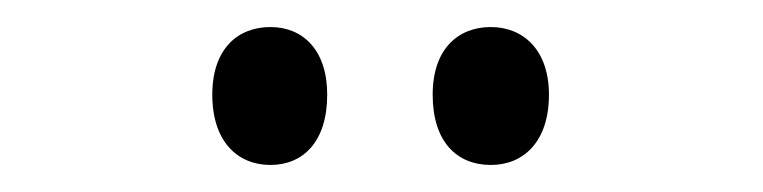

<svg xmlns="http://www.w3.org/2000/svg" viewBox="-20 -789 564 142"><path d="M137 -719C137 -684 156 -667 180 -667C204 -667 222 -684 222 -719C222 -752 204 -769 180 -769C156 -769 137 -753 137 -719ZM300 -719C300 -684 318 -667 343 -667C367 -667 386 -684 386 -719C386 -752 367 -769 343 -769C319 -769 300 -753 300 -719Z"/></svg>

Font: Noto Sans Tamil UI ExtraCondensed
Style: Regular
Weight: 400
Width: 2
Designer: Jelle Bosma - Monotype Design Team
Foundry: Monotype Imaging Inc.
Version: Version 2.004